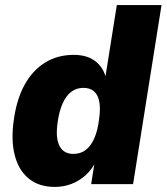

<svg xmlns="http://www.w3.org/2000/svg" viewBox="-20 -725 656 756"><path d="M196 11Q133 11 93 -22Q53 -55 38 -114Q23 -173 34 -250Q45 -333 76.5 -390.5Q108 -448 157.5 -478.5Q207 -509 270 -509Q323 -509 355.5 -484Q388 -459 398 -415L394 -416L440 -705H616L504 0H339L353 -89H357Q342 -57 316.5 -34.5Q291 -12 260.5 -0.5Q230 11 196 11ZM269 -119Q297 -119 317.5 -134.5Q338 -150 351.5 -181Q365 -212 370 -255Q379 -316 363.5 -347.5Q348 -379 308 -379Q281 -379 260.5 -363.5Q240 -348 226.5 -317.5Q213 -287 207 -244Q198 -183 214 -151Q230 -119 269 -119Z"/></svg>

Font: Nunito Sans 10pt SemiCondensed Black
Style: Italic
Weight: 900
Width: 4
Italic angle: -9°
Designer: Vernon Adams
Foundry: Vernon Adams
Version: Version 3.101;gftools[0.9.27]